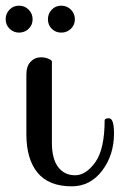

<svg xmlns="http://www.w3.org/2000/svg" viewBox="-90 -654 422 677"><path d="M279 -231Q281 -237 294 -237Q312 -237 312 -184Q312 -107 270 -52Q228 3 163 3Q82 3 42.5 -45Q3 -93 3 -181V-391Q3 -421 18 -436.5Q33 -452 55 -452Q67 -452 76.5 -448.5Q86 -445 90 -442L93 -438V-151Q93 -94 115 -65Q137 -36 175 -36Q213 -36 246 -82Q279 -128 279 -231ZM-23 -539Q-42 -539 -56 -552.5Q-70 -566 -70 -586Q-70 -606 -56.5 -620Q-43 -634 -23 -634Q-3 -634 11 -620Q25 -606 25 -586Q25 -566 11 -552.5Q-3 -539 -23 -539ZM92.5 -552.5Q79 -566 79 -586Q79 -606 92.5 -620Q106 -634 126 -634Q146 -634 160 -620Q174 -606 174 -586Q174 -566 160 -552.5Q146 -539 126 -539Q106 -539 92.5 -552.5Z"/></svg>

Font: Sofia
Style: Regular
Weight: 400
Designer: Paula Nazal and Daniel Hernndez
Foundry: Paula Nazal, Daniel Hernndez
Version: Version 1.001